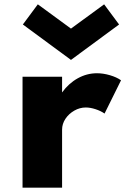

<svg xmlns="http://www.w3.org/2000/svg" viewBox="-20 -866 578 886"><path d="M84 0V-512H266.5V-439.5Q297 -481.5 339 -504.8Q381 -528 427.5 -528Q456 -528 487 -519Q518 -510 538.5 -495.5L462.5 -342Q444.5 -354.5 420.5 -362.2Q396.5 -370 376 -370Q348 -370 322.8 -355.5Q297.5 -341 282 -317.8Q266.5 -294.5 266.5 -267.5V0ZM307.5 -589.5 85.5 -753 154.5 -846 307.5 -734 460.5 -846 529.5 -753Z"/></svg>

Font: Spartan Thin ExtraBold
Style: Regular
Weight: 800
Version: Version 1.004